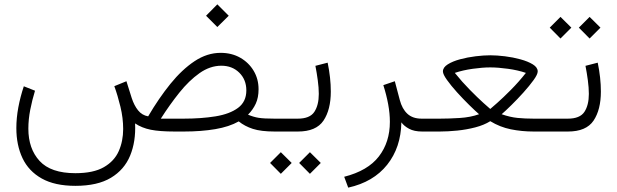

<svg xmlns="http://www.w3.org/2000/svg" viewBox="-20 -609 2858 889"><path d="M986.3 -588.9 1039.1 -536.1 986.3 -483.9 934.1 -536.1ZM329.1 192.9Q412.6 192.9 460.9 165Q509.3 137.2 529.8 90.8Q550.3 44.4 550.3 -11.7Q550.3 -62.5 537.6 -115Q524.9 -167.5 509.3 -210L565.4 -232.9L589.8 -155.3Q601.1 -120.6 619.4 -97.9Q637.7 -75.2 666 -70.3Q715.3 -154.3 769 -220.7Q822.8 -287.1 880.9 -325.7Q939 -364.3 1001.5 -364.3Q1052.7 -364.3 1092.3 -341.8Q1131.8 -319.3 1154.5 -281.2Q1177.2 -243.2 1177.2 -195.8Q1177.2 -157.2 1164.3 -129.2Q1151.4 -101.1 1128.4 -78.1Q1153.3 -67.4 1177.5 -63.5Q1201.7 -59.6 1251 -59.6H1272.9V0H1251.5Q1189 0 1151.1 -12.2Q1113.3 -24.4 1085.4 -46.9Q1041.5 -22 976.6 -11Q911.6 0 831.5 0H788.6Q719.2 0 678 -8.3Q636.7 -16.6 605.5 -37.6Q609.4 46.4 582.5 111.6Q555.7 176.8 493.7 214.1Q431.6 251.5 329.1 251.5Q233.9 251.5 173.3 217.5Q112.8 183.6 84.2 123.3Q55.7 63 55.7 -16.1Q55.7 -62.5 64.9 -112.1Q74.2 -161.6 90.3 -209.5L142.1 -189Q128.9 -146 120.1 -101.1Q111.3 -56.2 111.3 -13.2Q111.3 79.6 163.3 136.2Q215.3 192.9 329.1 192.9ZM1004.9 -304.7Q952.6 -304.7 903.8 -270.3Q855 -235.8 810.3 -179.9Q765.6 -124 724.6 -59.6H829.6Q912.1 -59.6 978 -70.3Q1043.9 -81.1 1082.3 -109.6Q1120.6 -138.2 1120.6 -190.4Q1120.6 -240.2 1087.9 -272.5Q1055.2 -304.7 1004.9 -304.7Z M1252.4 -59.6H1358.4Q1414.6 -59.6 1435.3 -90.8Q1456.1 -122.1 1456.1 -174.3Q1456.1 -202.6 1451.4 -237.1Q1446.8 -271.5 1440.4 -304.2L1497.1 -318.8Q1511.7 -248.5 1511.7 -185.1Q1511.7 -101.1 1477.8 -50.5Q1443.8 0 1359.4 0H1252.4ZM1415 95.7 1465.3 145.5 1415 195.8 1365.2 145.5ZM1280.3 95.7 1330.6 145.5 1280.3 195.8 1230.5 145.5Z M1934.6 0Q1897.9 0 1874.3 -12.7Q1850.6 -25.4 1838.4 -42.5Q1836.4 73.7 1772.7 153.8Q1709 233.9 1592.3 259.8L1573.7 209.5Q1683.1 181.6 1734.1 115.5Q1785.2 49.3 1785.2 -44.9Q1785.2 -84 1777.3 -126.5Q1769.5 -168.9 1754.9 -214.8L1808.1 -232.9L1831.1 -146Q1841.8 -105 1866.2 -82.3Q1890.6 -59.6 1932.1 -59.6H1956.1V0Z M2250 -353Q2280.3 -353 2317.9 -348.4Q2355.5 -343.8 2390.1 -334.2Q2424.8 -324.7 2447.3 -310.8Q2469.7 -296.9 2469.7 -278.3Q2469.7 -264.6 2450.7 -238.3Q2431.6 -211.9 2403.8 -180.9Q2376 -149.9 2348.1 -122.6Q2320.3 -95.2 2302.7 -80.1Q2341.8 -66.4 2376.5 -63Q2411.1 -59.6 2451.2 -59.6H2528.3V0H2451.2Q2395.5 0 2345.2 -10.3Q2294.9 -20.5 2250 -47.9Q2221.2 -29.8 2180.9 -19.3Q2140.6 -8.8 2097.4 -4.4Q2054.2 0 2016.1 0H1936.5V-59.6H2016.6Q2058.6 -59.6 2108.6 -62.7Q2158.7 -65.9 2198.2 -80.1Q2180.2 -95.7 2152.1 -123.3Q2124 -150.9 2096.2 -181.6Q2068.4 -212.4 2049.6 -238.8Q2030.8 -265.1 2030.8 -278.3Q2030.8 -296.9 2053.2 -311Q2075.7 -325.2 2110.1 -334.5Q2144.5 -343.8 2182.1 -348.4Q2219.7 -353 2250 -353ZM2250 -296.9Q2214.4 -296.9 2168.9 -290.5Q2123.5 -284.2 2085.9 -271.5Q2119.6 -229.5 2155.8 -192.9Q2191.9 -156.2 2218.5 -132.3Q2245.1 -108.4 2250 -104.5Q2254.9 -108.4 2282 -132.3Q2309.1 -156.2 2345.7 -193.1Q2382.3 -230 2415 -271.5Q2377.9 -284.2 2332 -290.5Q2286.1 -296.9 2250 -296.9Z M2710 -530.8 2760.3 -481 2710 -430.7 2660.2 -481ZM2575.2 -530.8 2625.5 -481 2575.2 -430.7 2525.4 -481ZM2508.8 -59.6H2608.9Q2665 -59.6 2685.8 -90.8Q2706.5 -122.1 2706.5 -174.3Q2706.5 -202.6 2701.9 -237.1Q2697.3 -271.5 2690.9 -304.2L2747.6 -318.8Q2762.2 -248.5 2762.2 -185.1Q2762.2 -101.1 2728.3 -50.5Q2694.3 0 2609.9 0H2508.8Z"/></svg>

Font: Vazirmatn UI NL ExtraLight
Style: Regular
Weight: 200
Designer: Saber Rastikerdar
Foundry: Saber Rastikerdar
Version: Version 33.003